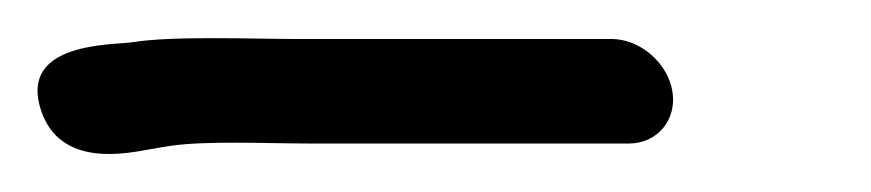

<svg xmlns="http://www.w3.org/2000/svg" viewBox="-30 -335 458 101"><path d="M323.7 -287C321.2 -302 306.7 -314.5 291.6 -314.5H124.6C104.4 -314.5 60.2 -316.2 39.8 -312.8C29.8 -311.2 -20.5 -313.2 -8.4 -276.9C1.8 -246.2 37.5 -254.5 49.6 -256.6C53.1 -257.2 56.4 -257.8 59.2 -258.2C77.9 -261.1 110.2 -259.5 133.8 -259.5H300.8C315.8 -259.5 326.2 -272 323.7 -287Z"/></svg>

Font: MewTooHand
Style: BdLta
Weight: 400
Designer: Mew Too, Robert Jablonski
Version: Version 0.77